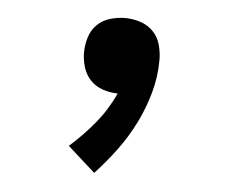

<svg xmlns="http://www.w3.org/2000/svg" viewBox="-37 -219 575 466"><g transform="rotate(5 250.0 14.5)"><path d="M208 205 141 145Q174 116 202 82Q230 48 248 8Q230 8 212 2Q194 -4 181.5 -17Q169 -30 163.5 -48Q158 -66 158 -84Q158 -102 163.5 -120.5Q169 -139 182 -152Q195 -165 213.5 -170.5Q232 -176 250 -176Q269 -176 287.5 -170Q306 -164 319 -150.5Q332 -137 337 -118.5Q342 -100 342 -82Q342 -41 331 -1.5Q320 38 302 74Q284 110 260 142.5Q236 175 208 205Z"/></g></svg>

Font: Iosevka Slab Semibold
Style: Regular
Weight: 600
Monospace: yes
Designer: Belleve Invis
Foundry: Belleve Invis
Version: Version 11.1.1; ttfautohint (v1.8.3)